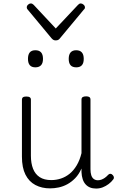

<svg xmlns="http://www.w3.org/2000/svg" viewBox="-20 -1073 686 1112"><path d="M270 18Q222 18 185 -1.5Q148 -21 127.5 -61.5Q107 -102 107 -166V-496Q107 -505 113 -509.5Q119 -514 132 -514Q146 -514 152.5 -509.5Q159 -505 159 -496V-171Q159 -127 171.5 -95.5Q184 -64 210 -47Q236 -30 277 -30Q306 -30 333 -39Q360 -48 383 -66.5Q406 -85 424 -115Q442 -145 452 -186V-496Q452 -506 458.5 -510.5Q465 -515 479 -515Q492 -515 498 -510.5Q504 -506 504 -496V-93Q504 -73 508.5 -58.5Q513 -44 523 -36.5Q533 -29 547 -29Q557 -29 567 -32.5Q577 -36 587 -43Q597 -50 607 -61Q613 -67 620 -66.5Q627 -66 633 -59Q638 -54 639.5 -47Q641 -40 636 -34Q625 -19 609 -7Q593 5 575 12Q557 19 537 19Q517 19 502 13Q487 7 476 -5Q465 -17 459 -35Q453 -53 452 -76V-97Q437 -63 415.5 -41Q394 -19 370 -6Q346 7 320.5 12.5Q295 18 270 18ZM185 -683Q163 -683 152.5 -695.5Q142 -708 142 -732Q142 -757 152.5 -769.5Q163 -782 185 -782Q207 -782 218 -769.5Q229 -757 229 -732Q229 -707 217.5 -695Q206 -683 185 -683ZM422 -683Q399 -683 388.5 -695.5Q378 -708 378 -732Q378 -757 389 -769.5Q400 -782 421 -782Q443 -782 454 -769.5Q465 -757 465 -732Q465 -707 454 -695Q443 -683 422 -683ZM448 -1053Q456 -1053 464 -1046Q472 -1039 472 -1030Q472 -1028 471 -1024.5Q470 -1021 466 -1018L328 -852Q324 -846 318 -842.5Q312 -839 303 -839Q294 -839 288.5 -842.5Q283 -846 278 -852L140 -1018Q137 -1021 136 -1024.5Q135 -1028 135 -1030Q135 -1039 142.5 -1046Q150 -1053 158 -1053Q163 -1053 167 -1051Q171 -1049 175 -1045L303 -908L432 -1045Q436 -1049 439.5 -1051Q443 -1053 448 -1053Z"/></svg>

Font: Playwrite CL ExtraLight
Style: Regular
Weight: 200
Designer: Veronika Burian, José Scaglione
Foundry: TypeTogether
Version: Version 1.002